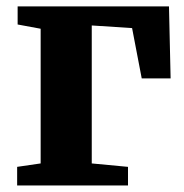

<svg xmlns="http://www.w3.org/2000/svg" viewBox="-20 -568 564 588"><path d="M32.5 0V-57L104.5 -67.5V-480L34 -493V-548.5H497.5L502.5 -328H414L384.5 -482L261 -490V-67.5L372 -57V0Z"/></svg>

Font: Merriweather 36pt ExtraBold
Style: Regular
Weight: 800
Designer: Eben Sorkin
Foundry: Eben Sorkin
Version: Version 2.100